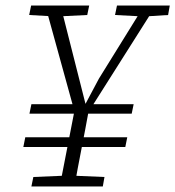

<svg xmlns="http://www.w3.org/2000/svg" viewBox="-20 -671 631 691"><path d="M64 -142 71 -177H438L431 -142ZM93 0 100 -34 219 -39H237L356 -34L350 0ZM86 -262 93 -296H461L454 -262ZM195 0 252 -293H303Q294 -243 286.5 -204Q279 -165 272.5 -131.5Q266 -98 260 -66.5Q254 -35 248 0ZM175 -612 85 -617 92 -651H301L294 -617L191 -612ZM253 -252 143 -651H198L288 -296L286 -294L336 -388L499 -651H541L289 -253ZM490 -612 394 -617 401 -651H591L585 -617L505 -612Z"/></svg>

Font: Source Serif 4 Light
Style: Italic
Weight: 300
Italic angle: -12°
Designer: Frank Grießhammer
Foundry: Adobe Systems Incorporated
Version: Version 4.004;hotconv 1.0.116;makeotfexe 2.5.65601